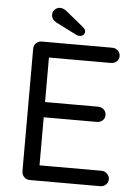

<svg xmlns="http://www.w3.org/2000/svg" viewBox="-59 -922 688 967"><g transform="rotate(5 285.0 -438.5)"><path d="M128 -700H484Q501 -700 513 -689Q525 -678 525 -661Q525 -644 513 -633.5Q501 -623 484 -623H162L171 -640V-387L161 -398H439Q456 -398 468 -387Q480 -376 480 -359Q480 -342 468 -331.5Q456 -321 439 -321H164L171 -330V-71L165 -78H484Q501 -78 513 -66Q525 -54 525 -39Q525 -22 513 -11Q501 0 484 0H128Q111 0 99.5 -12Q88 -24 88 -41V-660Q88 -677 99.5 -688.5Q111 -700 128 -700ZM314 -745Q308 -745 302.5 -747Q297 -749 292 -752L193 -802Q168 -816 168 -840Q168 -856 179.5 -866.5Q191 -877 206 -877Q216 -877 225 -872.5Q234 -868 241 -862L329 -790Q335 -785 338 -780Q341 -775 341 -769Q341 -759 334 -752Q327 -745 314 -745Z"/></g></svg>

Font: Quicksand Light Medium
Style: Regular
Weight: 500
Version: Version 3.006